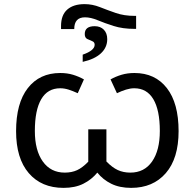

<svg xmlns="http://www.w3.org/2000/svg" viewBox="-20 -901 944 931"><path d="M390 -881Q428 -881 464.5 -866.5Q501 -852 541.5 -838Q582 -824 633 -824H640V-761H632Q575 -761 531 -775Q487 -789 453.5 -803Q420 -817 392 -817Q340 -817 340 -760H276V-775Q276 -828 306 -854.5Q336 -881 390 -881ZM439 -774Q467 -774 483.5 -757Q500 -740 500 -711Q500 -671 469.5 -642.5Q439 -614 381 -601V-636Q439 -656 439 -684Q439 -697 427 -701.5Q415 -706 403 -712Q391 -718 391 -736Q391 -774 439 -774ZM288 10Q181 10 119.5 -61.5Q58 -133 58 -265Q58 -401 115 -474Q172 -547 272 -547Q306 -547 334 -538.5Q362 -530 387 -516L357 -449Q333 -460 312.5 -466.5Q292 -473 272 -473Q211 -473 180 -420Q149 -367 149 -266Q149 -172 187.5 -118Q226 -64 294 -64Q328 -64 354 -76Q380 -88 408 -117V-274H496V-118Q524 -89 551 -76.5Q578 -64 612 -64Q680 -64 717.5 -118Q755 -172 755 -266Q755 -367 723.5 -420Q692 -473 631 -473Q612 -473 591 -466.5Q570 -460 547 -449L516 -516Q541 -530 569.5 -538.5Q598 -547 632 -547Q732 -547 789 -474Q846 -401 846 -265Q846 -133 784 -61.5Q722 10 616 10Q560 10 519.5 -10Q479 -30 452 -64Q424 -30 384 -10Q344 10 288 10Z"/></svg>

Font: BC Sans
Style: Regular
Weight: 400
Designer: Monotype Design Team
Province of B.C.
Foundry: Monotype Imaging Inc.
Version: Version 2.000;GOOG;noto-source:20170915:90ef993387c0